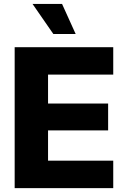

<svg xmlns="http://www.w3.org/2000/svg" viewBox="-20 -971 651 991"><path d="M55.7 0V-727.5H564.5V-585.9H228V-436.5H538.1V-297.9H228V-141.6H564.5V0ZM255.4 -795.4 147.9 -950.7H300.3L370.6 -795.4Z"/></svg>

Font: Inter 16pt ExtraBold
Style: Regular
Weight: 800
Version: Version 4.001;git-66647c0bb